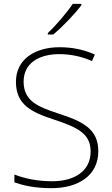

<svg xmlns="http://www.w3.org/2000/svg" viewBox="-20 -970 584 1000"><path d="M404 -943V-950H359C331 -907 271 -837 229 -798V-790H257C309 -833 371 -899 404 -943ZM492 -182C492 -299 410 -338 283 -379C177 -414 103 -444 103 -545C103 -643 186 -688 288 -688C343 -688 400 -678 459 -652L474 -686C416 -712 356 -724 290 -724C163 -724 63 -662 63 -544C63 -426 142 -386 259 -348C383 -307 452 -275 452 -181C452 -75 363 -26 252 -26C172 -26 107 -41 55 -61V-20C102 -4 160 10 249 10C385 10 492 -54 492 -182Z"/></svg>

Font: Noto Sans Gurmukhi ExtraLight
Style: Regular
Weight: 200
Designer: Jelle Bosma - Monotype Design Team
Foundry: Monotype Imaging Inc.
Version: Version 2.004